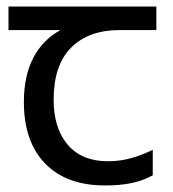

<svg xmlns="http://www.w3.org/2000/svg" viewBox="-20 -557 530 587"><path d="M301 10Q183 10 118 -57Q53 -124 53 -245Q53 -325 82 -380.5Q111 -436 165 -465H6V-537H458V-465H345Q251 -465 197.5 -411.5Q144 -358 144 -252Q144 -165 187 -114.5Q230 -64 310 -64Q347 -64 381 -73.5Q415 -83 447 -99V-21Q418 -5 383 2.5Q348 10 301 10Z"/></svg>

Font: utelugu25
Style: Book
Weight: 400
Designer: Jelle Bosma - Monotype Design Team
Foundry: Monotype Imaging Inc.
Version: Version 2.003